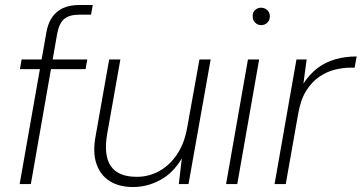

<svg xmlns="http://www.w3.org/2000/svg" viewBox="-20 -740 1454 772"><path d="M59 0 166 -607Q172 -644 188.5 -669Q205 -694 232.5 -707Q260 -720 301 -720H353L346 -681H299Q259 -681 238.5 -664Q218 -647 210 -605L104 0ZM60 -462 67 -501H331L324 -462Z M515 12Q459 12 421 -12Q383 -36 367.5 -82Q352 -128 365 -196L419 -501H464L411 -202Q396 -116 425.5 -72.5Q455 -29 530 -29Q578 -29 620 -52Q662 -75 692 -119.5Q722 -164 733 -229L782 -501H827L738 0H699L711 -103Q676 -44 624 -16Q572 12 515 12Z M889 0 977 -501H1022L934 0ZM1030 -639Q1016 -639 1006 -649Q996 -659 996 -674Q995 -690 1005.5 -699.5Q1016 -709 1030 -709Q1044 -709 1054.5 -699.5Q1065 -690 1065 -674Q1065 -659 1055 -649Q1045 -639 1030 -639Z M1084 0 1172 -501H1213L1200 -404Q1225 -442 1256.5 -466Q1288 -490 1328 -501.5Q1368 -513 1414 -513L1406 -468H1390Q1360 -468 1327 -460Q1294 -452 1264 -431.5Q1234 -411 1211.5 -375.5Q1189 -340 1179 -283L1129 0Z"/></svg>

Font: DM Sans 17pt ExtraLight
Style: Italic
Weight: 250
Italic angle: -10°
Version: Version 4.004;gftools[0.9.30]